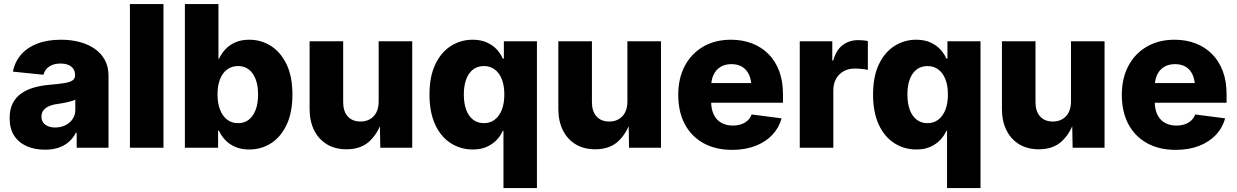

<svg xmlns="http://www.w3.org/2000/svg" viewBox="-20 -748 6260 972"><path d="M208 9.8Q155.8 9.8 115.2 -8.1Q74.7 -25.9 51.8 -61Q28.8 -96.2 28.8 -149.9Q28.8 -194.8 44.7 -225.6Q60.5 -256.3 88.6 -275.6Q116.7 -294.9 153.3 -305.2Q189.9 -315.4 231.4 -318.8Q277.8 -322.8 306.2 -327.4Q334.5 -332 347.2 -341.1Q359.9 -350.1 359.9 -366.2V-368.7Q359.9 -386.7 351.1 -399.7Q342.3 -412.6 325.9 -419.4Q309.6 -426.3 286.1 -426.3Q262.7 -426.3 244.9 -419.2Q227.1 -412.1 215.6 -399.4Q204.1 -386.7 200.2 -369.6L45.4 -385.3Q54.7 -434.1 85.7 -470.5Q116.7 -506.8 168 -526.9Q219.2 -546.9 289.1 -546.9Q340.8 -546.9 384.8 -534.9Q428.7 -522.9 461.2 -499.8Q493.7 -476.6 511.5 -442.9Q529.3 -409.2 529.3 -365.2V0H368.2V-75.7H364.3Q349.6 -47.9 327.4 -28.8Q305.2 -9.8 275.4 0Q245.6 9.8 208 9.8ZM259.8 -102.5Q288.1 -102.5 311.3 -114Q334.5 -125.5 347.9 -145.8Q361.3 -166 361.3 -192.4V-243.7Q354.5 -239.7 343.8 -236.6Q333 -233.4 320.3 -230.5Q307.6 -227.5 294.2 -225.3Q280.8 -223.1 268.1 -221.2Q243.7 -217.8 226.1 -209.5Q208.5 -201.2 199.2 -188.5Q189.9 -175.8 189.9 -157.7Q189.9 -140.1 199 -127.7Q208 -115.2 223.6 -108.9Q239.3 -102.5 259.8 -102.5Z M807.6 -727.5V0H637.7V-727.5Z M1240.7 8.8Q1201.2 8.8 1170.9 -4.4Q1140.6 -17.6 1120.4 -39.1Q1100.1 -60.5 1088.4 -86.4H1084V0H916V-727.5H1085.9V-450.7H1088.9Q1100.6 -476.1 1120.6 -498Q1140.6 -520 1170.7 -533.4Q1200.7 -546.9 1242.2 -546.9Q1301.3 -546.9 1350.8 -515.9Q1400.4 -484.9 1430.4 -423.1Q1460.4 -361.3 1460.4 -269Q1460.4 -179.2 1431.4 -117.2Q1402.3 -55.2 1352.8 -23.2Q1303.2 8.8 1240.7 8.8ZM1185.1 -124.5Q1217.8 -124.5 1240.2 -142.6Q1262.7 -160.6 1274.7 -193.1Q1286.6 -225.6 1286.6 -269.5Q1286.6 -313.5 1274.7 -345.7Q1262.7 -377.9 1240.2 -395.8Q1217.8 -413.6 1185.1 -413.6Q1152.8 -413.6 1129.4 -396Q1106 -378.4 1093.5 -346.2Q1081.1 -314 1081.1 -269.5Q1081.1 -225.6 1093.8 -193.1Q1106.4 -160.6 1129.6 -142.6Q1152.8 -124.5 1185.1 -124.5Z M1733.9 7.8Q1677.2 7.8 1635.3 -17.3Q1593.3 -42.5 1570.3 -88.6Q1547.4 -134.8 1547.4 -196.8V-539.1H1717.3V-230.5Q1717.3 -184.6 1740.5 -158.7Q1763.7 -132.8 1805.2 -132.8Q1832.5 -132.8 1853.3 -144.8Q1874 -156.7 1885.5 -179.4Q1897 -202.1 1897 -234.4V-539.1H2066.9V0H1905.3L1902.8 -137.7H1914.1Q1893.1 -71.8 1849.6 -32Q1806.2 7.8 1733.9 7.8Z M2698.2 204.1H2528.8V-85.9H2525.4Q2514.2 -60.1 2493.7 -38.8Q2473.1 -17.6 2443.6 -4.4Q2414.1 8.8 2373.5 8.8Q2312 8.8 2262 -23.2Q2211.9 -55.2 2183.1 -117.2Q2154.3 -179.2 2154.3 -269Q2154.3 -361.3 2184.1 -423.1Q2213.9 -484.9 2263.7 -515.9Q2313.5 -546.9 2372.6 -546.9Q2413.6 -546.9 2443.8 -533.4Q2474.1 -520 2494.4 -498.3Q2514.6 -476.6 2525.4 -451.2H2530.8V-539.1H2698.2ZM2429.7 -124.5Q2461.9 -124.5 2485.1 -142.6Q2508.3 -160.6 2520.8 -193.1Q2533.2 -225.6 2533.2 -269.5Q2533.2 -314 2520.8 -346.2Q2508.3 -378.4 2485.1 -396Q2461.9 -413.6 2429.7 -413.6Q2397 -413.6 2374.3 -395.8Q2351.6 -377.9 2339.8 -345.7Q2328.1 -313.5 2328.1 -269.5Q2328.1 -225.6 2339.8 -193.1Q2351.6 -160.6 2374.5 -142.6Q2397.5 -124.5 2429.7 -124.5Z M2993.2 7.8Q2936.5 7.8 2894.5 -17.3Q2852.5 -42.5 2829.6 -88.6Q2806.6 -134.8 2806.6 -196.8V-539.1H2976.6V-230.5Q2976.6 -184.6 2999.8 -158.7Q3022.9 -132.8 3064.5 -132.8Q3091.8 -132.8 3112.5 -144.8Q3133.3 -156.7 3144.8 -179.4Q3156.2 -202.1 3156.2 -234.4V-539.1H3326.2V0H3164.6L3162.1 -137.7H3173.3Q3152.3 -71.8 3108.9 -32Q3065.4 7.8 2993.2 7.8Z M3686.5 10.7Q3602.5 10.7 3541 -23.4Q3479.5 -57.6 3446.5 -120.1Q3413.6 -182.6 3413.6 -268.1Q3413.6 -351.1 3446.5 -413.8Q3479.5 -476.6 3539.8 -511.7Q3600.1 -546.9 3680.7 -546.9Q3738.3 -546.9 3786.4 -528.6Q3834.5 -510.3 3869.9 -474.9Q3905.3 -439.5 3924.6 -388.4Q3943.8 -337.4 3943.8 -271.5V-228H3472.2V-327.6H3863.3L3784.2 -304.7Q3784.2 -341.8 3772.5 -368.4Q3760.7 -395 3738.3 -409.2Q3715.8 -423.3 3682.6 -423.3Q3649.9 -423.3 3627 -408.9Q3604 -394.5 3592 -368.7Q3580.1 -342.8 3580.1 -307.1V-235.4Q3580.1 -195.3 3593.5 -167.7Q3606.9 -140.1 3631.8 -126.2Q3656.7 -112.3 3689.9 -112.3Q3713.4 -112.3 3732.4 -118.9Q3751.5 -125.5 3764.9 -137.9Q3778.3 -150.4 3785.2 -168.5L3936.5 -148.9Q3923.8 -101.1 3889.9 -65.2Q3856 -29.3 3804.2 -9.3Q3752.4 10.7 3686.5 10.7Z M4028.8 0V-539.1H4193.4V-441.4H4198.2Q4212.9 -494.6 4246.1 -519.8Q4279.3 -544.9 4325.7 -544.9Q4337.9 -544.9 4350.3 -543.7Q4362.8 -542.5 4373.5 -540V-394Q4361.8 -397.5 4342 -399.2Q4322.3 -400.9 4306.2 -400.9Q4274.9 -400.9 4250.5 -387.2Q4226.1 -373.5 4212.4 -348.9Q4198.7 -324.2 4198.7 -290.5V0Z M4943.8 204.1H4774.4V-85.9H4771Q4759.8 -60.1 4739.3 -38.8Q4718.8 -17.6 4689.2 -4.4Q4659.7 8.8 4619.1 8.8Q4557.6 8.8 4507.6 -23.2Q4457.5 -55.2 4428.7 -117.2Q4399.9 -179.2 4399.9 -269Q4399.9 -361.3 4429.7 -423.1Q4459.5 -484.9 4509.3 -515.9Q4559.1 -546.9 4618.2 -546.9Q4659.2 -546.9 4689.5 -533.4Q4719.7 -520 4740 -498.3Q4760.3 -476.6 4771 -451.2H4776.4V-539.1H4943.8ZM4675.3 -124.5Q4707.5 -124.5 4730.7 -142.6Q4753.9 -160.6 4766.4 -193.1Q4778.8 -225.6 4778.8 -269.5Q4778.8 -314 4766.4 -346.2Q4753.9 -378.4 4730.7 -396Q4707.5 -413.6 4675.3 -413.6Q4642.6 -413.6 4619.9 -395.8Q4597.2 -377.9 4585.4 -345.7Q4573.7 -313.5 4573.7 -269.5Q4573.7 -225.6 4585.4 -193.1Q4597.2 -160.6 4620.1 -142.6Q4643.1 -124.5 4675.3 -124.5Z M5238.8 7.8Q5182.1 7.8 5140.1 -17.3Q5098.1 -42.5 5075.2 -88.6Q5052.2 -134.8 5052.2 -196.8V-539.1H5222.2V-230.5Q5222.2 -184.6 5245.4 -158.7Q5268.6 -132.8 5310.1 -132.8Q5337.4 -132.8 5358.2 -144.8Q5378.9 -156.7 5390.4 -179.4Q5401.9 -202.1 5401.9 -234.4V-539.1H5571.8V0H5410.2L5407.7 -137.7H5418.9Q5397.9 -71.8 5354.5 -32Q5311 7.8 5238.8 7.8Z M5932.1 10.7Q5848.1 10.7 5786.6 -23.4Q5725.1 -57.6 5692.1 -120.1Q5659.2 -182.6 5659.2 -268.1Q5659.2 -351.1 5692.1 -413.8Q5725.1 -476.6 5785.4 -511.7Q5845.7 -546.9 5926.3 -546.9Q5983.9 -546.9 6032 -528.6Q6080.1 -510.3 6115.5 -474.9Q6150.9 -439.5 6170.2 -388.4Q6189.5 -337.4 6189.5 -271.5V-228H5717.8V-327.6H6108.9L6029.8 -304.7Q6029.8 -341.8 6018.1 -368.4Q6006.3 -395 5983.9 -409.2Q5961.4 -423.3 5928.2 -423.3Q5895.5 -423.3 5872.6 -408.9Q5849.6 -394.5 5837.6 -368.7Q5825.7 -342.8 5825.7 -307.1V-235.4Q5825.7 -195.3 5839.1 -167.7Q5852.5 -140.1 5877.4 -126.2Q5902.3 -112.3 5935.5 -112.3Q5959 -112.3 5978 -118.9Q5997.1 -125.5 6010.5 -137.9Q6023.9 -150.4 6030.8 -168.5L6182.1 -148.9Q6169.4 -101.1 6135.5 -65.2Q6101.6 -29.3 6049.8 -9.3Q5998 10.7 5932.1 10.7Z"/></svg>

Font: Inter 18pt ExtraBold
Style: Regular
Weight: 800
Designer: Rasmus Andersson
Foundry: rsms
Version: Version 4.001;git-66647c0bb